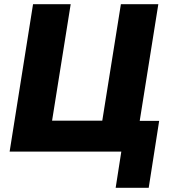

<svg xmlns="http://www.w3.org/2000/svg" viewBox="-20 -725 829 918"><path d="M533 173 560 0H26L138 -705H318L229 -148H469L558 -705H737L648 -147H741L691 173Z"/></svg>

Font: Nunito Sans 10pt SemiCondensed Black
Style: Italic
Weight: 900
Width: 4
Italic angle: -9°
Designer: Vernon Adams
Foundry: Vernon Adams
Version: Version 3.101;gftools[0.9.27]